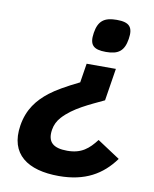

<svg xmlns="http://www.w3.org/2000/svg" viewBox="-83 -604 688 860"><g transform="rotate(10 261.0 -174.0)"><path d="M378.7 -541C322.6 -541 295.7 -522.2 286.8 -466C278 -410.1 297.2 -391 354.9 -391C411.8 -391 437 -410.6 445.8 -466C454.5 -520.7 436.4 -541 378.7 -541ZM261.1 75C198.2 75 168.8 51.8 178 -6C181.4 -28 190.9 -47.5 206.2 -64.5C253.1 -116.4 324.6 -146.1 389 -177L412.3 -324H279.3L265.5 -237C205.6 -207.7 161.9 -182.3 134.5 -161C85.5 -122.8 47 -75.7 35 0C13.8 133.7 102.5 193 243.4 193C362.2 193 438.7 148.3 494.8 71L391.5 3C358.3 46.2 326 75 261.1 75Z"/></g></svg>

Font: Fog Sans
Style: It
Weight: 700
Foundry: Intel Corporation
Version: Version 1.00